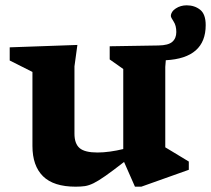

<svg xmlns="http://www.w3.org/2000/svg" viewBox="-20 -690 794 722"><path d="M260 -187.5Q260 -149.5 279.5 -133Q299 -116.5 346.5 -116.5Q368.5 -116.5 393.8 -120Q419 -123.5 443.5 -129.5V-430.5L392.5 -466.5V-516L575.5 -519Q613 -519.5 628 -532.8Q643 -546 643 -569.5Q643 -594 632.8 -609.2Q622.5 -624.5 622.5 -630Q623 -646.5 641 -658.2Q659 -670 682 -670Q711.5 -670 732.5 -653.5Q753.5 -637 753.5 -595.5Q753.5 -471.5 603.5 -463.5L601.5 -438.5V-136Q607.5 -132.5 624.8 -122Q642 -111.5 660.8 -100.2Q679.5 -89 690 -82.5V-51.5L511.5 12H487.5L446.5 -81Q403.5 -47.5 376.8 -28.8Q350 -10 332.2 -1.2Q314.5 7.5 299.5 9.8Q284.5 12 264.5 12Q181.5 12 141.8 -27.2Q102 -66.5 102 -141V-419.5L16.5 -462.5V-512L271 -521L260 -440.5Z"/></svg>

Font: Newsreader Caption SemiBold
Style: Regular
Weight: 600
Designer: Hugues Gentile
Foundry: Production Type
Version: Version 1.001